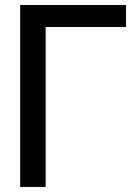

<svg xmlns="http://www.w3.org/2000/svg" viewBox="-20 -742 540 762"><path d="M480 -634.8H161.1V0H60.1V-722.2H480Z"/></svg>

Font: Perun
Style: Regular
Weight: 400
Version: Version 1.0000